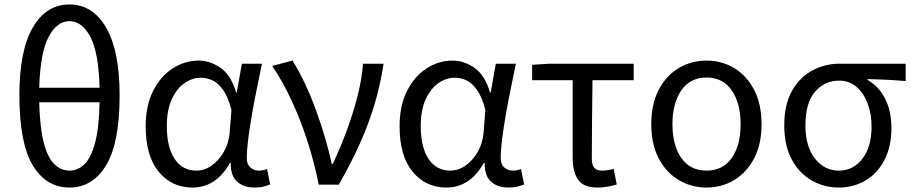

<svg xmlns="http://www.w3.org/2000/svg" viewBox="-20 -829 4100 862"><path d="M292 13Q187 13 127 -87Q67 -187 67 -401Q67 -601 127 -705Q187 -809 292 -809Q396 -809 456.5 -705Q517 -601 517 -401Q517 -187 456.5 -87Q396 13 292 13ZM292 -734Q236 -734 198.5 -664Q161 -594 156 -435H427Q423 -594 385.5 -664Q348 -734 292 -734ZM292 -63Q330 -63 359.5 -92Q389 -121 407 -188.5Q425 -256 427 -370H156Q159 -256 176.5 -188.5Q194 -121 224 -92Q254 -63 292 -63Z M844 13Q751 13 692.5 -58Q634 -129 634 -262Q634 -355 667.5 -421Q701 -487 755.5 -522Q810 -557 872 -557Q923 -557 970 -524.5Q1017 -492 1040 -414H1043L1066 -543H1156Q1145 -489 1133 -430.5Q1121 -372 1111 -314.5Q1101 -257 1094.5 -206.5Q1088 -156 1088 -119Q1088 -91 1104 -77Q1120 -63 1142 -63Q1160 -63 1179 -70L1193 -1Q1181 4 1164 8.5Q1147 13 1123 13Q1074 13 1044.5 -13.5Q1015 -40 1016 -97H1012Q950 13 844 13ZM862 -63Q898 -63 930.5 -86Q963 -109 985 -147.5Q1007 -186 1011 -232L1019 -335Q1004 -394 981.5 -425.5Q959 -457 933.5 -468.5Q908 -480 882 -480Q843 -480 808 -455.5Q773 -431 751 -383Q729 -335 729 -263Q729 -168 764 -115.5Q799 -63 862 -63Z M1411 0Q1391 -100 1360 -196Q1329 -292 1289 -378Q1249 -464 1202 -533L1293 -557Q1321 -513 1348 -456Q1375 -399 1398 -336Q1421 -273 1439.5 -210.5Q1458 -148 1469 -93H1474Q1507 -163 1535.5 -239.5Q1564 -316 1584 -393Q1604 -470 1610 -543H1702Q1688 -449 1661.5 -360.5Q1635 -272 1595.5 -184Q1556 -96 1501 0Z M1984 13Q1891 13 1832.5 -58Q1774 -129 1774 -262Q1774 -355 1807.5 -421Q1841 -487 1895.5 -522Q1950 -557 2012 -557Q2063 -557 2110 -524.5Q2157 -492 2180 -414H2183L2206 -543H2296Q2285 -489 2273 -430.5Q2261 -372 2251 -314.5Q2241 -257 2234.5 -206.5Q2228 -156 2228 -119Q2228 -91 2244 -77Q2260 -63 2282 -63Q2300 -63 2319 -70L2333 -1Q2321 4 2304 8.5Q2287 13 2263 13Q2214 13 2184.5 -13.5Q2155 -40 2156 -97H2152Q2090 13 1984 13ZM2002 -63Q2038 -63 2070.5 -86Q2103 -109 2125 -147.5Q2147 -186 2151 -232L2159 -335Q2144 -394 2121.5 -425.5Q2099 -457 2073.5 -468.5Q2048 -480 2022 -480Q1983 -480 1948 -455.5Q1913 -431 1891 -383Q1869 -335 1869 -263Q1869 -168 1904 -115.5Q1939 -63 2002 -63Z M2662 13Q2601 13 2576 -21.5Q2551 -56 2551 -122V-469H2369V-538L2447 -543H2825V-469H2640Q2639 -377 2638 -288Q2637 -199 2637 -116Q2637 -88 2648.5 -75.5Q2660 -63 2682 -63Q2696 -63 2709 -65Q2722 -67 2735 -71L2749 -1Q2733 4 2710.5 8.5Q2688 13 2662 13Z M3152 13Q3084 13 3027.5 -20.5Q2971 -54 2937.5 -117.5Q2904 -181 2904 -271Q2904 -362 2937.5 -426Q2971 -490 3027.5 -523.5Q3084 -557 3152 -557Q3220 -557 3276 -523.5Q3332 -490 3365.5 -426Q3399 -362 3399 -271Q3399 -181 3365.5 -117.5Q3332 -54 3276 -20.5Q3220 13 3152 13ZM3152 -63Q3225 -63 3265 -119.5Q3305 -176 3305 -271Q3305 -366 3265 -423.5Q3225 -481 3152 -481Q3079 -481 3039 -423.5Q2999 -366 2999 -271Q2999 -176 3039 -119.5Q3079 -63 3152 -63Z M3745 13Q3680 13 3624 -19Q3568 -51 3534.5 -113.5Q3501 -176 3501 -265Q3501 -361 3536.5 -422.5Q3572 -484 3628.5 -513.5Q3685 -543 3749 -543H4046V-465Q4000 -469 3960 -471Q3920 -473 3875 -474V-470Q3925 -442 3953.5 -386.5Q3982 -331 3982 -254Q3982 -170 3950.5 -110Q3919 -50 3865.5 -18.5Q3812 13 3745 13ZM3746 -63Q3811 -63 3852 -116.5Q3893 -170 3893 -261Q3893 -316 3876 -362.5Q3859 -409 3826.5 -438Q3794 -467 3747 -467Q3683 -467 3639.5 -417.5Q3596 -368 3596 -265Q3596 -172 3638.5 -117.5Q3681 -63 3746 -63Z"/></svg>

Font: Source Han Sans SC
Style: Regular
Weight: 400
Designer: Ryoko NISHIZUKA 西塚涼子 (kana, bopomofo & ideographs); Paul D. Hunt (Latin, Greek & Cyrillic); Sandoll Communications 산돌커뮤니
Foundry: Adobe
Version: Version 2.002;hotconv 1.0.116;makeotfexe 2.5.65601; ttfautoh